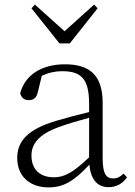

<svg xmlns="http://www.w3.org/2000/svg" viewBox="-20 -802 586 836"><path d="M453 13C485 13 513 -1 533 -30L518 -46C502 -31 490 -25 473 -25C443 -25 427 -44 427 -113V-354C427 -473 372 -522 263 -522C161 -522 90 -476 68 -397C72 -377 85 -366 105 -366C126 -366 139 -375 145 -402L162 -472C192 -486 221 -492 250 -492C330 -492 368 -463 368 -350V-314C322 -303 272 -290 225 -276C101 -239 55 -188 55 -114C55 -31 114 14 191 14C262 14 307 -19 369 -85C375 -23 402 13 453 13ZM132 -782 117 -766 239 -613H284L405 -766L390 -782L261 -666ZM368 -117C299 -51 260 -30 215 -30C156 -30 117 -62 117 -125C117 -175 148 -217 237 -249C277 -264 323 -277 368 -289Z"/></svg>

Font: Noto Serif TC ExtraLight
Style: Regular
Weight: 200
Designer: Ryoko NISHIZUKA 西塚涼子 (kana & ideographs); Frank Grießhammer (Latin, Greek & Cyrillic); Wenlong ZHANG 张文龙 (bopomofo); San
Foundry: Adobe
Version: Version 2.001;hotconv 1.1.0;makeotfexe 2.6.0